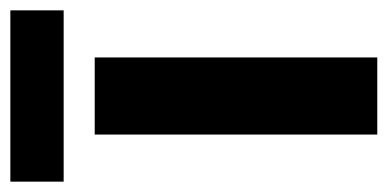

<svg xmlns="http://www.w3.org/2000/svg" viewBox="-222 -540 749 371"><g transform="rotate(-90 152.5 -354.5)"><path d="M318 -709H-13V-606H318ZM227 0V-546H78V0Z"/></g></svg>

Font: Noto Sans Bassa Vah
Style: Bold
Weight: 700
Designer: Monotype Design Team
Foundry: Monotype Imaging Inc.
Version: Version 2.002